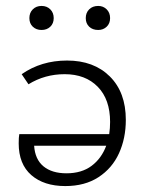

<svg xmlns="http://www.w3.org/2000/svg" viewBox="-20 -622 487 647"><path d="M404 -218Q404 -156 381 -105.5Q358 -55 312 -25Q266 5 200 5Q128 5 85.5 -32Q43 -69 43 -139Q43 -160 45 -170H348Q351 -190 351 -211Q351 -287 309.5 -329.5Q268 -372 198 -372Q131 -372 76 -338L53 -372Q119 -418 206 -418Q296 -418 350 -364.5Q404 -311 404 -218ZM338 -131H95Q98 -85 126.5 -61.5Q155 -38 204 -38Q255 -38 288.5 -63Q322 -88 338 -131ZM79 -561Q79 -579 90.5 -590.5Q102 -602 120 -602Q138 -602 149.5 -590.5Q161 -579 161 -561Q161 -543 149.5 -532Q138 -521 120 -521Q102 -521 90.5 -532Q79 -543 79 -561ZM269 -561Q269 -579 280.5 -590.5Q292 -602 311 -602Q328 -602 339.5 -590.5Q351 -579 351 -561Q351 -543 339.5 -532Q328 -521 311 -521Q292 -521 280.5 -532Q269 -543 269 -561Z"/></svg>

Font: Ysabeau Semilight
Style: Regular
Weight: 300
Designer: Christian Thalmann (Catharsis Fonts)
Version: Version 0.003